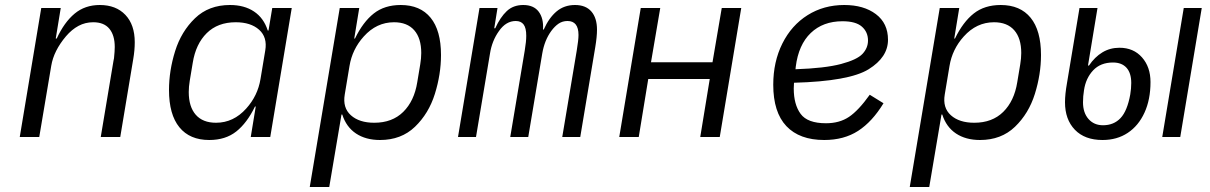

<svg xmlns="http://www.w3.org/2000/svg" viewBox="-20 -548 4840 768"><path d="M59 0 145 -516H223L203 -394H207Q237 -459 278.5 -493.5Q320 -528 379 -528Q444 -528 481.5 -488.5Q519 -449 519 -379Q519 -347 513 -312L461 0H383L434 -305L436 -315Q439 -344 439 -360Q439 -407 417.5 -433Q396 -459 353 -459Q321 -459 294 -444.5Q267 -430 244 -403Q195 -345 185 -285L137 0Z M983 0 1003 -122H1000Q968 -56 925 -22Q882 12 817 12Q739 12 697.5 -39Q656 -90 656 -188Q656 -265 680.5 -343.5Q705 -422 760 -475Q815 -528 900 -528Q957 -528 996 -502Q1035 -476 1051 -426H1054L1069 -516H1147L1061 0ZM965 -114Q1011 -165 1022 -232L1041 -346Q1050 -399 1016.5 -429Q983 -459 923 -459Q851 -459 807 -415.5Q763 -372 751 -297L739 -225Q735 -201 735 -180Q735 -121 763 -89Q791 -57 844 -57Q914 -57 965 -114Z M1339 -516H1417L1397 -394H1400Q1432 -460 1475 -494Q1518 -528 1583 -528Q1661 -528 1702.5 -477Q1744 -426 1744 -328Q1744 -251 1719.5 -172.5Q1695 -94 1640 -41Q1585 12 1500 12Q1443 12 1404 -14Q1365 -40 1349 -90H1346L1297 200H1219ZM1649 -219 1661 -291Q1665 -315 1665 -336Q1665 -395 1637 -427Q1609 -459 1556 -459Q1486 -459 1435 -402Q1389 -351 1378 -284L1359 -170Q1350 -117 1383.5 -87Q1417 -57 1477 -57Q1549 -57 1593 -100.5Q1637 -144 1649 -219Z M1812 0 1898 -516H1970L1957 -435H1961Q1981 -479 2007 -503.5Q2033 -528 2073 -528Q2115 -528 2135 -501Q2155 -474 2152 -430H2155Q2176 -477 2206.5 -502.5Q2237 -528 2280 -528Q2323 -528 2345.5 -502Q2368 -476 2368 -429Q2368 -401 2361 -359L2301 0H2229L2287 -346Q2294 -388 2294 -408Q2294 -436 2283 -450Q2272 -464 2250 -464Q2230 -464 2214.5 -453.5Q2199 -443 2185 -424Q2158 -387 2149 -334L2093 0H2021L2079 -346Q2085 -382 2085 -405Q2085 -436 2074.5 -450Q2064 -464 2043 -464Q2004 -464 1976 -424Q1948 -385 1940 -334L1884 0Z M2543 -516H2621L2584 -299H2830L2867 -516H2945L2859 0H2781L2819 -232H2573L2535 0H2457Z M3073 -209Q3073 -301 3109.5 -374Q3146 -447 3210.5 -487.5Q3275 -528 3357 -528Q3435 -528 3483.5 -491.5Q3532 -455 3532 -389Q3532 -319 3454.5 -271Q3377 -223 3156 -217Q3155 -207 3155 -194Q3155 -130 3182.5 -92.5Q3210 -55 3284 -55Q3338 -55 3376 -80.5Q3414 -106 3459 -169L3514 -135Q3469 -61 3412.5 -24.5Q3356 12 3277 12Q3178 12 3125.5 -43.5Q3073 -99 3073 -209ZM3163 -281 3162 -271Q3280 -275 3344 -292Q3408 -309 3430 -332.5Q3452 -356 3452 -386Q3452 -420 3427.5 -441.5Q3403 -463 3350 -463Q3272 -463 3223 -416Q3174 -369 3163 -281Z M3739 -516H3817L3797 -394H3800Q3832 -460 3875 -494Q3918 -528 3983 -528Q4061 -528 4102.5 -477Q4144 -426 4144 -328Q4144 -251 4119.5 -172.5Q4095 -94 4040 -41Q3985 12 3900 12Q3843 12 3804 -14Q3765 -40 3749 -90H3746L3697 200H3619ZM4049 -219 4061 -291Q4065 -315 4065 -336Q4065 -395 4037 -427Q4009 -459 3956 -459Q3886 -459 3835 -402Q3789 -351 3778 -284L3759 -170Q3750 -117 3783.5 -87Q3817 -57 3877 -57Q3949 -57 3993 -100.5Q4037 -144 4049 -219Z M4240 -139Q4240 -171 4248 -216L4298 -516H4370L4332 -286H4336Q4359 -320 4389.5 -338.5Q4420 -357 4458 -357Q4514 -357 4548 -318.5Q4582 -280 4582 -220Q4582 -150 4558 -97.5Q4534 -45 4491 -16.5Q4448 12 4390 12Q4319 12 4279.5 -29Q4240 -70 4240 -139ZM4501 -170Q4505 -194 4505 -216Q4505 -256 4486 -277Q4467 -298 4432 -298Q4382 -298 4352.5 -266.5Q4323 -235 4316 -187Q4312 -163 4312 -139Q4312 -97 4334 -72Q4356 -47 4392 -47Q4435 -47 4462 -75.5Q4489 -104 4501 -170ZM4715 -516H4787L4701 0H4629Z"/></svg>

Font: iA Writer Mono V
Style: Regular
Weight: 400
Italic angle: -9.5°
Designer: Mike Abbink, Paul van der Laan, Pieter van Rosmalen
Foundry: Bold Monday
Version: Version 2.000